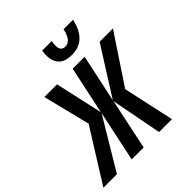

<svg xmlns="http://www.w3.org/2000/svg" viewBox="-311 -1120 1295 1295"><g transform="rotate(-45 336.5 -473.0)"><path d="M590 -946H500Q480 -854 426 -854Q383 -854 383 -905Q383 -926 387 -946H296Q292 -919 292 -902Q292 -848 322 -815.5Q352 -783 419 -783Q555 -783 590 -946ZM63 0 281 -364 204 0H318L395 -364L465 0H588L508 -366L739 -714H612L396 -372L469 -714H355L282 -372L206 -714H85L169 -376L-66 0Z"/></g></svg>

Font: Noto Sans Display Condensed
Style: Bold Italic
Weight: 700
Width: 3
Designer: Monotype Design team
Foundry: Monotype Imaging Inc.
Version: 1.000